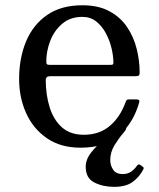

<svg xmlns="http://www.w3.org/2000/svg" viewBox="-20 -550 603 728"><path d="M52.5 -250C52.5 -203.3 61.4 -160.2 79.2 -120.8C97.1 -81.2 123.3 -49.6 158 -25.8C192.7 -1.9 235.2 10 285.5 10C348.8 10 398.2 -6.1 433.8 -38.2C469.2 -70.4 494 -111.8 508 -162.5C510 -169.5 506.7 -173 498 -173H469C464 -173 460.8 -171.9 459.5 -169.8C458.2 -167.6 456.8 -164.7 455.5 -161C442.2 -124.3 422.4 -94.8 396.2 -72.5C370.1 -50.2 337.2 -39 297.5 -39C263.2 -39 235.4 -48.6 214.2 -67.8C193.1 -86.9 177.7 -112.3 168 -144C158.3 -175.7 153.5 -209.8 153.5 -246.5C153.5 -256.2 159 -261 170 -261H491.5C498.5 -261 503.2 -261.8 505.8 -263.2C508.2 -264.8 509.5 -268.8 509.5 -275.5C509.5 -305.2 505.8 -335 498.2 -365C490.8 -395 478.7 -422.4 462 -447.2C445.3 -472.1 423.1 -492.1 395.2 -507.2C367.4 -522.4 333.2 -530 292.5 -530C238.8 -530 194.2 -517.8 158.8 -493.2C123.2 -468.8 96.7 -435.4 79 -393.2C61.3 -351.1 52.5 -303.3 52.5 -250ZM169.5 -304C163.5 -304 159.7 -304.8 158 -306.5C156.3 -308.2 155.5 -311.5 155.5 -316.5C155.5 -342.8 160.5 -369 170.5 -395C180.5 -421 195.7 -442.7 216 -460C236.3 -477.3 261.8 -486 292.5 -486C312.8 -486 330.3 -480.2 345 -468.5C359.7 -456.8 371.8 -441.9 381.5 -423.8C391.2 -405.6 398.3 -386.6 403 -366.8C407.7 -346.9 410 -328.7 410 -312C410 -308.7 409.2 -306.5 407.8 -305.5C406.2 -304.5 402.2 -304 395.5 -304ZM413 158.5C442.3 158.5 465.3 152.5 482 140.5C498.7 128.5 512 113.3 522 95C524 91.3 525 88.7 525 87C525 85.3 523.3 83.3 520 81L513 76C507.7 71.7 502.8 72.8 498.5 79.5C493.2 87.5 486.1 94.6 477.2 100.8C468.4 106.9 457.8 110 445.5 110C428.2 110 415.9 104.4 408.8 93.2C401.6 82.1 398 70.2 398 57.5C398 37.2 403.4 18.2 414.2 0.5C425.1 -17.2 436.2 -32.5 447.5 -45.5C451.5 -50.2 454.6 -54.3 456.8 -58C458.9 -61.7 458.8 -64.8 456.5 -67.5C452.5 -72.5 444.5 -70.8 432.5 -62.5C414.8 -50.5 396.1 -36.8 376.2 -21.5C356.4 -6.2 339.6 10.3 325.8 28C311.9 45.7 305 63.8 305 82.5C305 111.2 315.9 131 337.8 142C359.6 153 384.7 158.5 413 158.5Z"/></svg>

Font: Besley*
Style: Regular
Weight: 400
Designer: Owen Earl
Foundry: indestructible type*
Version: Version 3.000; ttfautohint (v1.8.3)